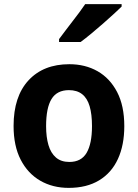

<svg xmlns="http://www.w3.org/2000/svg" viewBox="-20 -902 670 933"><path d="M314 11Q236 11 175.5 -24Q115 -59 80.5 -126Q46 -193 46 -290Q46 -433 118.5 -511.5Q191 -590 317 -590Q394 -590 454 -556Q514 -522 549 -455Q584 -388 584 -289Q584 -197 553 -129.5Q522 -62 461.5 -25.5Q401 11 314 11ZM317 -115Q375 -115 401 -159.5Q427 -204 427 -289Q427 -347 415.5 -386Q404 -425 379 -444.5Q354 -464 315 -464Q257 -464 230.5 -421Q204 -378 204 -289Q204 -236 215.5 -197Q227 -158 252 -136.5Q277 -115 317 -115ZM267 -698V-712Q282 -732 298.5 -754Q315 -776 332.5 -798.5Q350 -821 366 -842.5Q382 -864 394 -882H571V-870Q559 -858 535 -836Q511 -814 482 -788.5Q453 -763 424 -739Q395 -715 372 -698Z"/></svg>

Font: Menbere
Style: Regular
Weight: 400
Designer: Aleme Tadesse
Foundry: Sorkin Type Co
Version: Version 1.000